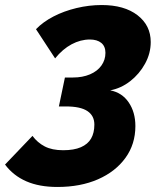

<svg xmlns="http://www.w3.org/2000/svg" viewBox="-72 -596 641 763"><path d="M156 147Q84 147 32.5 124.5Q-19 102 -52 58L57 -56Q77 -29 106 -14Q135 1 179 1Q222 1 249.5 -11Q277 -23 290 -45.5Q303 -68 303 -101Q303 -136 275.5 -154.5Q248 -173 190 -173H162L186 -288H218Q256 -288 285.5 -300.5Q315 -313 331 -335.5Q347 -358 347 -386Q347 -412 330.5 -425.5Q314 -439 285 -439Q248 -439 212.5 -420Q177 -401 147 -364L71 -480Q99 -509 140.5 -530.5Q182 -552 232 -564Q282 -576 332 -576Q422 -576 474.5 -535.5Q527 -495 527 -429Q527 -384 504.5 -343Q482 -302 445.5 -273.5Q409 -245 366 -237Q413 -228 439.5 -189Q466 -150 466 -95Q466 -23 426.5 31.5Q387 86 317.5 116.5Q248 147 156 147Z"/></svg>

Font: Raleway Thin ExtraBold
Style: Italic
Weight: 800
Italic angle: -12°
Version: Version 4.026